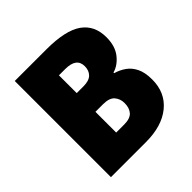

<svg xmlns="http://www.w3.org/2000/svg" viewBox="-188 -861 1008 1008"><g transform="rotate(-45 315.5 -357.0)"><path d="M304 -714Q446 -714 509.5 -669Q573 -624 573 -536Q573 -470 541 -430Q509 -390 468 -379V-374Q500 -365 527 -346Q554 -327 570 -294Q586 -261 586 -209Q586 -112 517.5 -56Q449 0 330 0H70V-714ZM305 -439Q347 -439 366 -458Q385 -477 385 -509Q385 -571 302 -571H255V-439ZM255 -300V-146H314Q359 -146 377.5 -167Q396 -188 396 -224Q396 -256 377 -278Q358 -300 311 -300Z"/></g></svg>

Font: Noto Sans Sinhala UI SemiCondensed Black
Style: Regular
Weight: 900
Width: 4
Designer: Jelle Bosma - Monotype Design Team
Foundry: Monotype Imaging Inc.
Version: Version 2.006; ttfautohint (v1.8.4.7-5d5b)